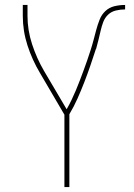

<svg xmlns="http://www.w3.org/2000/svg" viewBox="-20 -755 540 775"><path d="M240 0V-292L141 -461Q110 -513 91 -571.5Q72 -630 72 -691V-735H91V-691Q91 -633 109.5 -576.5Q128 -520 157 -470L249 -314Q260 -333 269 -352Q278 -371 286.5 -391Q295 -411 302.5 -431Q310 -451 317.5 -471Q325 -491 332 -511.5Q339 -532 345.5 -552Q352 -572 357.5 -593Q363 -614 368.5 -634.5Q374 -655 382 -675.5Q390 -696 405.5 -710.5Q421 -725 442 -730Q463 -735 485 -735V-717Q466 -717 447.5 -712.5Q429 -708 416 -695.5Q403 -683 396.5 -665.5Q390 -648 386 -630Q382 -612 377.5 -594Q373 -576 368 -558L367 -557Q356 -523 344.5 -489.5Q333 -456 320 -422.5Q307 -389 292.5 -356.5Q278 -324 260 -294V0Z"/></svg>

Font: Zed Mono Thin
Style: Regular
Weight: 100
Monospace: yes
Designer: Belleve Invis
Foundry: Belleve Invis
Version: Version 1.0.0; ttfautohint (v1.8.4)